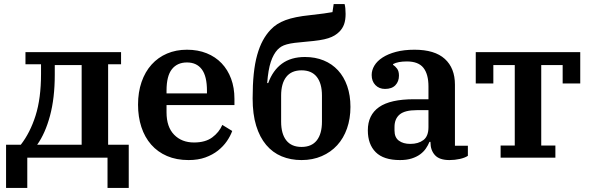

<svg xmlns="http://www.w3.org/2000/svg" viewBox="-20 -780 2920 950"><path d="M10 -64H83Q129 -123 156 -208Q183 -293 183 -414V-462H106V-522H579V-462H515V-64H617V150H512V0H115V150H10ZM384 -64V-458H251V-410Q251 -295 227.5 -207.5Q204 -120 164 -64Z M913 12Q853 12 806.5 -8Q760 -28 728 -64.5Q696 -101 679.5 -151.5Q663 -202 663 -262Q663 -324 680.5 -374.5Q698 -425 730 -460.5Q762 -496 806.5 -515Q851 -534 905 -534Q959 -534 1002.5 -516.5Q1046 -499 1076.5 -467Q1107 -435 1123.5 -390.5Q1140 -346 1140 -291V-260H804V-224Q804 -152 841.5 -113.5Q879 -75 940 -75Q996 -75 1030 -100Q1064 -125 1080 -162L1129 -132Q1120 -107 1102.5 -81.5Q1085 -56 1058.5 -35Q1032 -14 996 -1Q960 12 913 12ZM804 -318H1004V-331Q1004 -403 978.5 -437Q953 -471 905 -471Q857 -471 830.5 -437.5Q804 -404 804 -332Z M1472 12Q1418 12 1373.5 -6.5Q1329 -25 1297 -63Q1265 -101 1247.5 -158Q1230 -215 1230 -293Q1230 -361 1235.5 -414Q1241 -467 1252.5 -508Q1264 -549 1280.5 -579.5Q1297 -610 1319 -633Q1334 -649 1352 -660.5Q1370 -672 1393 -680.5Q1416 -689 1445.5 -695Q1475 -701 1514 -705Q1595 -714 1625 -720L1631 -760H1685Q1690 -742 1690 -711Q1690 -681 1682.5 -660Q1675 -639 1659 -623Q1649 -613 1636 -605Q1623 -597 1604.5 -591Q1586 -585 1560 -581Q1534 -577 1498 -574Q1462 -571 1438.5 -568Q1415 -565 1399 -560.5Q1383 -556 1373 -550Q1363 -544 1354 -535Q1333 -513 1320 -474Q1307 -435 1302 -369H1307Q1330 -432 1375 -465Q1420 -498 1489 -498Q1540 -498 1581.5 -481Q1623 -464 1652.5 -432Q1682 -400 1698 -354Q1714 -308 1714 -251Q1714 -193 1697 -144.5Q1680 -96 1648.5 -61.5Q1617 -27 1572 -7.5Q1527 12 1472 12ZM1472 -53Q1522 -53 1547.5 -85.5Q1573 -118 1573 -178V-307Q1573 -367 1547.5 -399.5Q1522 -432 1472 -432Q1422 -432 1396.5 -399.5Q1371 -367 1371 -307V-178Q1371 -118 1396.5 -85.5Q1422 -53 1472 -53Z M1959 12Q1878 12 1839 -27Q1800 -66 1800 -135Q1800 -211 1855.5 -250Q1911 -289 2029 -289H2100V-352Q2100 -413 2075 -444.5Q2050 -476 1993 -476Q1949 -476 1925 -463V-459Q1935 -453 1944.5 -440.5Q1954 -428 1954 -406Q1954 -377 1936.5 -358.5Q1919 -340 1885 -340Q1856 -340 1837.5 -359Q1819 -378 1819 -409Q1819 -433 1832.5 -455.5Q1846 -478 1873 -495.5Q1900 -513 1939.5 -523.5Q1979 -534 2031 -534Q2131 -534 2181 -488.5Q2231 -443 2231 -361V-59H2295V-9Q2280 1 2255 6.5Q2230 12 2204 12Q2154 12 2132 -12.5Q2110 -37 2110 -75V-78H2105Q2098 -61 2087 -45Q2076 -29 2059 -16.5Q2042 -4 2017.5 4Q1993 12 1959 12ZM2010 -68Q2050 -68 2075 -87Q2100 -106 2100 -151V-235H2043Q1983 -235 1957.5 -213.5Q1932 -192 1932 -152V-134Q1932 -100 1953.5 -84Q1975 -68 2010 -68Z M2457 -60H2527V-458H2421V-367H2334V-522H2851V-367H2764V-458H2658V-60H2728V0H2457Z"/></svg>

Font: IBM Plex Serif SemiBold
Style: Regular
Weight: 600
Designer: Mike Abbink, Paul van der Laan, Pieter van Rosmalen
Foundry: Bold Monday
Version: Version 2.5